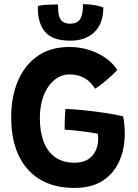

<svg xmlns="http://www.w3.org/2000/svg" viewBox="-20 -900 678 944"><path d="M346 24Q246.5 24 177 -17.5Q107.5 -59 71.2 -136.8Q35 -214.5 35 -323Q35 -424.5 68.2 -502.5Q101.5 -580.5 165.2 -624.8Q229 -669 320.5 -669Q373.5 -669 419 -654.2Q464.5 -639.5 500 -614.2Q535.5 -589 556.5 -556.5Q549 -547 530.5 -529.8Q512 -512.5 490 -494.5Q468 -476.5 447.5 -464Q433.5 -486 415.5 -501.8Q397.5 -517.5 374.2 -525.8Q351 -534 320 -534Q291 -534 264.8 -518.8Q238.5 -503.5 218.5 -475.5Q198.5 -447.5 187.2 -407.5Q176 -367.5 176 -318Q176 -253 194.5 -203.8Q213 -154.5 251 -127.2Q289 -100 347 -100Q386.5 -100 412 -116Q437.5 -132 450 -158.5Q462.5 -185 462.5 -215Q462.5 -223 462.2 -229.8Q462 -236.5 461 -242.5Q451.5 -244.5 430.8 -247.8Q410 -251 384.8 -254.2Q359.5 -257.5 336 -259.8Q312.5 -262 298 -262.5Q297.5 -274.5 298 -294Q298.5 -313.5 299.5 -333Q300.5 -352.5 301.5 -364.5Q337.5 -363.5 389.5 -358.2Q441.5 -353 494.2 -345.2Q547 -337.5 585.5 -328Q589.5 -309 591.5 -285.8Q593.5 -262.5 593.5 -243Q593.5 -169.5 567 -108.8Q540.5 -48 485.8 -12Q431 24 346 24ZM488 -863.5Q488 -784 444 -742Q400 -700 326 -700Q251.5 -700 214.8 -730.5Q178 -761 169 -820.5Q167 -832 166.5 -844.5Q166 -857 166 -870Q178 -874 196 -875.5Q214 -877 233 -877.5Q252 -878 265.5 -878Q265.5 -864 266 -851.5Q266.5 -839 268.5 -829Q273 -806 286.5 -794.8Q300 -783.5 325.5 -783.5Q357.5 -783.5 372.8 -804.2Q388 -825 388 -879.5Q420 -879.5 447 -874.5Q474 -869.5 488 -863.5Z"/></svg>

Font: Grandstander Thin SemiBold
Style: Regular
Weight: 600
Version: Version 1.200